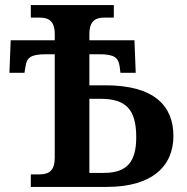

<svg xmlns="http://www.w3.org/2000/svg" viewBox="-20 -734 735 754"><path d="M101 0H400C578 0 661 -82 661 -200C661 -318 586 -399 394 -399H331V-521H369C431 -521 445 -507 450 -472L453 -448H513L508 -576H331V-599C331 -656 358 -665 394 -665H427V-714H101V-665H132C168 -665 195 -656 195 -599V-576H22L17 -448H76L80 -472C85 -507 99 -521 161 -521H195V-116C195 -64 174 -49 132 -49H101ZM388 -55H331V-346H375C475 -346 515 -304 515 -195C515 -101 481 -55 388 -55Z"/></svg>

Font: Noto Serif SemiBold
Style: Regular
Weight: 600
Designer: Monotype Design Team
Foundry: Monotype Imaging Inc.
Version: Version 2.013